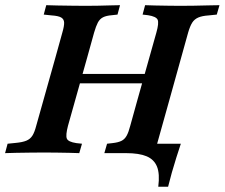

<svg xmlns="http://www.w3.org/2000/svg" viewBox="-39 -591 867 741"><path d="M175 -369.4 201.6 -465.3Q208.9 -490.3 208.5 -503.6Q208.1 -516.9 197.2 -523.4Q186.3 -529.8 160.5 -531.5L129.8 -534.7L139.5 -571Q157.3 -570.2 182.7 -569.8Q208.1 -569.4 236.3 -569Q264.5 -568.5 290.3 -568.5H291.9H292.7Q315.3 -568.5 339.9 -569Q364.5 -569.4 386.7 -570.2Q408.9 -571 424.2 -571L414.5 -534.7L392.7 -532.3Q371 -530.6 358.5 -524.2Q346 -517.7 338.7 -504Q331.5 -490.3 324.2 -465.3L297.6 -369.4ZM131.5 -2.4Q106.5 -2.4 78.2 -2Q50 -1.6 24.2 -1.2Q-1.6 -0.8 -19.4 0L-9.7 -36.3L21.8 -39.5Q47.6 -41.9 62.5 -48Q77.4 -54 85.9 -67.3Q94.4 -80.6 100.8 -105.6L175 -369.4H297.6L223.4 -105.6Q213.7 -68.5 219 -56Q224.2 -43.5 255.6 -38.7L277.4 -36.3L266.9 0Q250.8 -0.8 228.2 -1.2Q205.6 -1.6 181 -2Q156.5 -2.4 132.3 -2.4H133.1ZM222.6 -269.4 233.1 -305.6H568.5L557.3 -269.4ZM490.3 -201.6 564.5 -465.3Q575 -502.4 569.4 -514.9Q563.7 -527.4 532.3 -532.3L511.3 -534.7L521 -571Q537.9 -570.2 560.1 -569.8Q582.3 -569.4 607.3 -569Q632.3 -568.5 655.6 -568.5H654.8H656.5Q682.3 -568.5 710.5 -569Q738.7 -569.4 764.1 -570.2Q789.5 -571 808.1 -571L797.6 -534.7L766.1 -531.5Q741.1 -529.8 726.2 -523.4Q711.3 -516.9 702.8 -503.6Q694.4 -490.3 687.1 -465.3L613.7 -201.6ZM496 -2.4Q473.4 -2.4 448.8 -2Q424.2 -1.6 402 -1.2Q379.8 -0.8 363.7 0L374.2 -36.3L395.2 -38.7Q416.9 -41.1 429.4 -47.2Q441.9 -53.2 449.6 -66.9Q457.3 -80.6 463.7 -105.6L490.3 -201.6H613.7L557.3 0L496 -2.4ZM363.7 0 428.2 -37.1 555.6 -58.1 566.1 -37.1 533.9 -36.3H658.9Q650.8 -11.3 641.5 17.3Q632.3 46 624.2 75Q616.1 104 609.7 129.8H571.8Q578.2 79.8 566.9 52Q555.6 24.2 526.6 12.1Q497.6 0 447.6 0Z"/></svg>

Font: Playfair 9pt
Style: Bold Italic
Weight: 700
Italic angle: -15.6°
Designer: Claus Eggers Sørensen
Foundry: Claus Eggers Sørensen
Version: Version 2.203